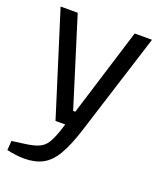

<svg xmlns="http://www.w3.org/2000/svg" viewBox="-128 -580 691 833"><g transform="rotate(20 217.5 -163.0)"><path d="M156 -26 7 -500H86L213 -93H223L349 -500H429L279 -26ZM83 174Q64 174 41.5 171Q19 168 3 164L6 121L65 113Q104 108 127 98Q150 88 163.5 67Q177 46 190 8L201 -26H279Q255 49 229 93Q203 137 168 155.5Q133 174 83 174Z"/></g></svg>

Font: Changa ExtraLight Light
Style: Regular
Weight: 300
Version: Version 3.002; ttfautohint (v1.8.2)